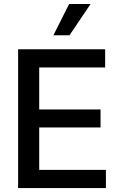

<svg xmlns="http://www.w3.org/2000/svg" viewBox="-20 -958 615 978"><path d="M72.3 -707H515.6V-614.3H179.7V-400.4H492.2V-308.6H179.7V-92.8H519.5V0H72.3ZM332 -937.5H441.4L334 -778.3H252Z"/></svg>

Font: Pretendard Medium
Style: Regular
Weight: 500
Designer: Base glyphs from Inter by Rasmus Andersson; Hangeul glyphs from Noto Sans CJK(Source Han Sans) by Jang Soo-young and Kan
Foundry: Kil Hyung-jin
Version: Version 1.309